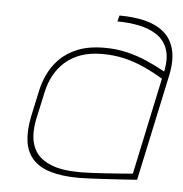

<svg xmlns="http://www.w3.org/2000/svg" viewBox="-43 -551 574 603"><g transform="rotate(5 243.5 -249.5)"><path d="M465 -346Q438 -361 407.5 -374.5Q377 -388 343.5 -396Q310 -404 273 -404Q222 -404 187 -389.5Q152 -375 130 -352Q108 -329 96 -302.5Q84 -276 79 -252L61 -169Q52 -124 56.5 -90.5Q61 -57 81 -34.5Q101 -12 137.5 -1Q174 10 228 10Q239 10 261 9Q283 8 309 6.5Q335 5 358.5 3.5Q382 2 396.5 1Q411 0 410 0L482 -336Q492 -385 483 -418.5Q474 -452 449.5 -472Q425 -492 389.5 -500.5Q354 -509 310 -509L305 -490Q340 -490 372.5 -483.5Q405 -477 429 -461.5Q453 -446 463.5 -418Q474 -390 465 -346ZM460 -323 395 -18Q396 -18 384 -17Q372 -16 352 -14.5Q332 -13 309 -11.5Q286 -10 265.5 -9Q245 -8 231 -8Q172 -8 138 -22Q104 -36 89.5 -58.5Q75 -81 73.5 -108.5Q72 -136 78 -163L97 -250Q103 -278 116 -302Q129 -326 149.5 -344.5Q170 -363 199 -373.5Q228 -384 267 -384Q304 -384 336 -376.5Q368 -369 398 -355.5Q428 -342 460 -323Z"/></g></svg>

Font: Advent Pro Thin
Style: Italic
Weight: 250
Italic angle: -12°
Version: Version 3.000